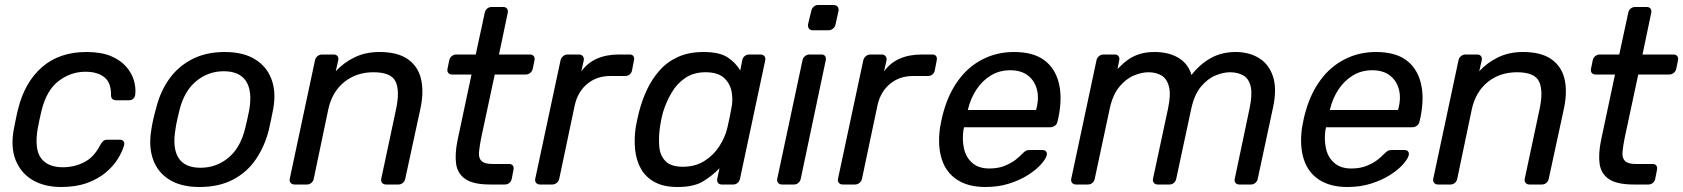

<svg xmlns="http://www.w3.org/2000/svg" viewBox="-20 -738 6733 768"><path d="M225 10Q158 10 111 -17.5Q64 -45 43 -96.5Q22 -148 35 -220Q38 -235 43 -260Q48 -285 52 -300Q78 -408 147.5 -469Q217 -530 326 -530Q385 -530 424 -513.5Q463 -497 485.5 -470.5Q508 -444 516 -415Q524 -386 521 -360Q520 -350 513.5 -343.5Q507 -337 497 -337H445Q435 -337 429.5 -342Q424 -347 424 -358Q425 -407 397.5 -429Q370 -451 322 -451Q263 -451 214.5 -414Q166 -377 146 -295Q142 -279 138 -259.5Q134 -240 131 -225Q117 -142 144 -105.5Q171 -69 231 -69Q277 -69 316.5 -89Q356 -109 381 -158Q388 -170 393.5 -174.5Q399 -179 409 -179H460Q470 -179 474.5 -172.5Q479 -166 476 -156Q469 -131 451 -102Q433 -73 402.5 -47.5Q372 -22 328 -6Q284 10 225 10Z M778 10Q705 10 658 -19Q611 -48 592.5 -99.5Q574 -151 585 -217Q587 -234 593 -260.5Q599 -287 604 -303Q620 -370 656 -421Q692 -472 748 -501Q804 -530 879 -530Q953 -530 1000 -501Q1047 -472 1066 -421Q1085 -370 1073 -303Q1070 -287 1064.5 -260.5Q1059 -234 1055 -217Q1038 -151 1002.5 -99.5Q967 -48 911 -19Q855 10 778 10ZM782 -67Q845 -67 893 -106.5Q941 -146 960 -222Q964 -237 969 -260Q974 -283 977 -298Q990 -374 964 -413.5Q938 -453 875 -453Q813 -453 765 -413.5Q717 -374 698 -298Q694 -283 689 -260Q684 -237 682 -222Q669 -146 694 -106.5Q719 -67 782 -67Z M1158 0Q1148 0 1142.5 -6.5Q1137 -13 1139 -23L1240 -497Q1242 -507 1250 -513.5Q1258 -520 1268 -520H1315Q1325 -520 1330 -513.5Q1335 -507 1333 -497L1323 -453Q1354 -487 1398 -508.5Q1442 -530 1498 -530Q1570 -530 1611 -501.5Q1652 -473 1664 -422.5Q1676 -372 1662 -305L1601 -23Q1599 -13 1591.5 -6.5Q1584 0 1574 0H1524Q1514 0 1508.5 -6.5Q1503 -13 1505 -23L1564 -300Q1580 -374 1562.5 -411.5Q1545 -449 1474 -449Q1405 -449 1356.5 -409.5Q1308 -370 1293 -300L1235 -23Q1233 -13 1225.5 -6.5Q1218 0 1208 0Z M1940 0Q1874 0 1842 -21.5Q1810 -43 1804.5 -82.5Q1799 -122 1810 -176L1866 -440H1788Q1778 -440 1773 -446.5Q1768 -453 1770 -463L1777 -497Q1779 -507 1787 -513.5Q1795 -520 1805 -520H1883L1919 -687Q1921 -697 1928.5 -703.5Q1936 -710 1946 -710H1993Q2003 -710 2008 -703.5Q2013 -697 2011 -687L1976 -520H2100Q2110 -520 2115 -513.5Q2120 -507 2118 -497L2111 -463Q2109 -453 2101 -446.5Q2093 -440 2083 -440H1959L1904 -183Q1898 -152 1896 -129Q1894 -106 1906 -94Q1918 -82 1951 -82H2017Q2027 -82 2031.5 -75.5Q2036 -69 2034 -59L2027 -23Q2025 -13 2017.5 -6.5Q2010 0 2000 0Z M2140 0Q2130 0 2124.5 -6.5Q2119 -13 2121 -23L2222 -496Q2224 -506 2232 -513Q2240 -520 2250 -520H2296Q2306 -520 2311.5 -513Q2317 -506 2315 -496L2305 -452Q2329 -486 2367 -503Q2405 -520 2456 -520H2499Q2509 -520 2513.5 -513.5Q2518 -507 2516 -497L2508 -456Q2506 -446 2498.5 -440Q2491 -434 2480 -434H2421Q2367 -434 2329 -402.5Q2291 -371 2279 -317L2217 -23Q2215 -13 2207 -6.5Q2199 0 2189 0Z M2690 10Q2635 10 2599 -9.5Q2563 -29 2544 -62.5Q2525 -96 2520.5 -139Q2516 -182 2523 -230Q2526 -246 2529 -260Q2532 -274 2536 -290Q2548 -337 2568 -379.5Q2588 -422 2618.5 -456.5Q2649 -491 2692.5 -510.5Q2736 -530 2794 -530Q2858 -530 2890.5 -508.5Q2923 -487 2941 -456L2949 -497Q2951 -507 2958.5 -513.5Q2966 -520 2977 -520H3022Q3032 -520 3037.5 -513.5Q3043 -507 3041 -497L2940 -23Q2938 -13 2930.5 -6.5Q2923 0 2913 0H2867Q2857 0 2852 -6.5Q2847 -13 2849 -23L2858 -65Q2827 -33 2790.5 -11.5Q2754 10 2690 10ZM2711 -71Q2761 -71 2797.5 -94Q2834 -117 2857 -152.5Q2880 -188 2889 -225Q2893 -241 2897.5 -263.5Q2902 -286 2905 -302Q2913 -337 2906.5 -371Q2900 -405 2875.5 -427Q2851 -449 2802 -449Q2755 -449 2721.5 -426.5Q2688 -404 2666.5 -367.5Q2645 -331 2632 -289Q2628 -274 2625 -260Q2622 -246 2620 -231Q2614 -189 2617 -152.5Q2620 -116 2642 -93.5Q2664 -71 2711 -71Z M3108 0Q3098 0 3092.5 -6.5Q3087 -13 3089 -23L3190 -497Q3192 -507 3200 -513.5Q3208 -520 3218 -520H3266Q3276 -520 3280.5 -513.5Q3285 -507 3283 -497L3183 -23Q3181 -13 3173.5 -6.5Q3166 0 3156 0ZM3231 -617Q3221 -617 3216 -623.5Q3211 -630 3212 -640L3225 -694Q3227 -704 3234.5 -711Q3242 -718 3252 -718H3314Q3325 -718 3330.5 -711Q3336 -704 3334 -694L3322 -640Q3320 -630 3312 -623.5Q3304 -617 3294 -617Z M3351 0Q3341 0 3335.5 -6.5Q3330 -13 3332 -23L3433 -496Q3435 -506 3443 -513Q3451 -520 3461 -520H3507Q3517 -520 3522.5 -513Q3528 -506 3526 -496L3516 -452Q3540 -486 3578 -503Q3616 -520 3667 -520H3710Q3720 -520 3724.5 -513.5Q3729 -507 3727 -497L3719 -456Q3717 -446 3709.5 -440Q3702 -434 3691 -434H3632Q3578 -434 3540 -402.5Q3502 -371 3490 -317L3428 -23Q3426 -13 3418 -6.5Q3410 0 3400 0Z M3922 10Q3853 10 3808.5 -19Q3764 -48 3747 -101.5Q3730 -155 3740 -227Q3742 -240 3746.5 -260.5Q3751 -281 3755 -294Q3775 -365 3814.5 -418.5Q3854 -472 3911 -501Q3968 -530 4036 -530Q4112 -530 4156 -498Q4200 -466 4215 -407Q4230 -348 4214 -269L4210 -252Q4208 -241 4199.5 -235Q4191 -229 4181 -229H3836Q3836 -228 3835.5 -225Q3835 -222 3834 -220Q3828 -179 3836 -143.5Q3844 -108 3869.5 -86Q3895 -64 3937 -64Q3973 -64 3999.5 -75Q4026 -86 4043 -99.5Q4060 -113 4067 -121Q4079 -133 4084.5 -135.5Q4090 -138 4102 -138H4150Q4159 -138 4164 -132.5Q4169 -127 4167 -117Q4163 -102 4144 -80.5Q4125 -59 4092 -38Q4059 -17 4016 -3.5Q3973 10 3922 10ZM3851 -298H4124L4125 -301Q4137 -346 4127.5 -381Q4118 -416 4091 -436.5Q4064 -457 4021 -457Q3978 -457 3944 -436.5Q3910 -416 3886.5 -381Q3863 -346 3852 -301Z M4284 0Q4274 0 4268.5 -6.5Q4263 -13 4265 -23L4366 -497Q4368 -507 4376 -513.5Q4384 -520 4394 -520H4439Q4449 -520 4454 -513.5Q4459 -507 4457 -497L4450 -462Q4470 -483 4490.5 -498Q4511 -513 4537.5 -521.5Q4564 -530 4598 -530Q4655 -530 4694 -506.5Q4733 -483 4746 -438Q4778 -480 4822 -505Q4866 -530 4923 -530Q4976 -530 5015.5 -506Q5055 -482 5071.5 -433.5Q5088 -385 5073 -312L5011 -23Q5009 -13 5001.5 -6.5Q4994 0 4984 0H4937Q4927 0 4922 -6.5Q4917 -13 4919 -23L4978 -303Q4990 -359 4983 -391Q4976 -423 4953.5 -436Q4931 -449 4900 -449Q4873 -449 4841.5 -436Q4810 -423 4783.5 -391Q4757 -359 4745 -303L4685 -23Q4683 -13 4675.5 -6.5Q4668 0 4658 0H4611Q4601 0 4595.5 -6.5Q4590 -13 4592 -23L4652 -303Q4664 -359 4656 -391Q4648 -423 4626 -436Q4604 -449 4574 -449Q4547 -449 4515.5 -436Q4484 -423 4457.5 -391Q4431 -359 4419 -304L4359 -23Q4357 -13 4349.5 -6.5Q4342 0 4332 0Z M5370 10Q5301 10 5256.5 -19Q5212 -48 5195 -101.5Q5178 -155 5188 -227Q5190 -240 5194.5 -260.5Q5199 -281 5203 -294Q5223 -365 5262.5 -418.5Q5302 -472 5359 -501Q5416 -530 5484 -530Q5560 -530 5604 -498Q5648 -466 5663 -407Q5678 -348 5662 -269L5658 -252Q5656 -241 5647.5 -235Q5639 -229 5629 -229H5284Q5284 -228 5283.5 -225Q5283 -222 5282 -220Q5276 -179 5284 -143.5Q5292 -108 5317.5 -86Q5343 -64 5385 -64Q5421 -64 5447.5 -75Q5474 -86 5491 -99.5Q5508 -113 5515 -121Q5527 -133 5532.5 -135.5Q5538 -138 5550 -138H5598Q5607 -138 5612 -132.5Q5617 -127 5615 -117Q5611 -102 5592 -80.5Q5573 -59 5540 -38Q5507 -17 5464 -3.5Q5421 10 5370 10ZM5299 -298H5572L5573 -301Q5585 -346 5575.5 -381Q5566 -416 5539 -436.5Q5512 -457 5469 -457Q5426 -457 5392 -436.5Q5358 -416 5334.5 -381Q5311 -346 5300 -301Z M5732 0Q5722 0 5716.5 -6.5Q5711 -13 5713 -23L5814 -497Q5816 -507 5824 -513.5Q5832 -520 5842 -520H5889Q5899 -520 5904 -513.5Q5909 -507 5907 -497L5897 -453Q5928 -487 5972 -508.5Q6016 -530 6072 -530Q6144 -530 6185 -501.5Q6226 -473 6238 -422.5Q6250 -372 6236 -305L6175 -23Q6173 -13 6165.5 -6.5Q6158 0 6148 0H6098Q6088 0 6082.5 -6.5Q6077 -13 6079 -23L6138 -300Q6154 -374 6136.5 -411.5Q6119 -449 6048 -449Q5979 -449 5930.5 -409.5Q5882 -370 5867 -300L5809 -23Q5807 -13 5799.5 -6.5Q5792 0 5782 0Z M6514 0Q6448 0 6416 -21.5Q6384 -43 6378.5 -82.5Q6373 -122 6384 -176L6440 -440H6362Q6352 -440 6347 -446.5Q6342 -453 6344 -463L6351 -497Q6353 -507 6361 -513.5Q6369 -520 6379 -520H6457L6493 -687Q6495 -697 6502.5 -703.5Q6510 -710 6520 -710H6567Q6577 -710 6582 -703.5Q6587 -697 6585 -687L6550 -520H6674Q6684 -520 6689 -513.5Q6694 -507 6692 -497L6685 -463Q6683 -453 6675 -446.5Q6667 -440 6657 -440H6533L6478 -183Q6472 -152 6470 -129Q6468 -106 6480 -94Q6492 -82 6525 -82H6591Q6601 -82 6605.5 -75.5Q6610 -69 6608 -59L6601 -23Q6599 -13 6591.5 -6.5Q6584 0 6574 0Z"/></svg>

Font: Rubik
Style: Italic
Weight: 400
Italic angle: -12°
Designer: Hubert and Fischer
Foundry: Hubert and Fischer
Version: Version 2.300;gftools[0.9.30]